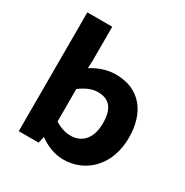

<svg xmlns="http://www.w3.org/2000/svg" viewBox="-165 -841 954 988"><g transform="rotate(30 312.0 -347.0)"><path d="M191 0 200 -39C243 -7 294 12 343 12C475 12 581 -89 581 -254C581 -401 506 -503 361 -503C311 -503 263 -486 219 -459L221 -509V-706H73V0ZM221 -336C260 -365 293 -378 326 -378C396 -378 428 -337 428 -251C428 -155 376 -113 316 -113C289 -113 257 -120 221 -143Z"/></g></svg>

Font: Falling Sky
Style: Bd+
Weight: 400
Designer: Paul D. Hunt
Foundry: Adobe Systems Incorporated
Version: Version 1.02